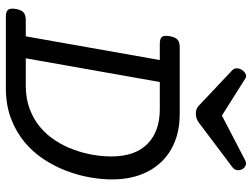

<svg xmlns="http://www.w3.org/2000/svg" viewBox="-120 -720 841 640"><g transform="rotate(90 300.0 -400.5)"><path d="M180.7 -513.2H126Q109.4 -513.2 103.5 -520.5Q97.7 -527.8 101.1 -546.4Q104.5 -564.9 112.8 -572.3Q121.1 -579.6 137.7 -579.6H360.4Q410.2 -579.6 450.7 -564Q491.2 -548.3 519.5 -519Q547.9 -489.7 563.2 -448Q578.6 -406.2 578.6 -353.5Q578.6 -319.8 571.8 -280.5Q564.9 -241.2 550 -201.9Q535.2 -162.6 511.2 -126.2Q487.3 -89.8 453.4 -61.8Q419.4 -33.7 374.8 -16.8Q330.1 0 272.9 0H35.6Q19 0 13.2 -7.3Q7.3 -14.6 10.3 -33.2Q13.7 -51.8 22 -59.1Q30.3 -66.4 46.9 -66.4H101.6ZM265.6 -66.4Q309.6 -66.4 344.2 -79.6Q378.9 -92.8 405 -115Q431.2 -137.2 449.7 -166.3Q468.3 -195.3 479.7 -227.1Q491.2 -258.8 496.6 -290.8Q502 -322.8 502 -351.1Q502 -430.7 460.2 -471.9Q418.5 -513.2 344.7 -513.2H253.9L174.8 -66.4ZM515.1 -797.9Q524.9 -802.7 533 -798.8Q541 -794.9 544.9 -787.1Q548.8 -779.3 547.6 -770.5Q546.4 -761.7 538.1 -755.4L387.7 -642.1Q375 -633.3 359.4 -633.3Q343.3 -633.3 334 -642.1L213.9 -755.4Q207.5 -761.7 208.3 -770.8Q209 -779.8 213.9 -787.6Q219.2 -795.4 227.1 -799.3Q234.9 -803.2 242.7 -797.9L365.7 -720.2Z"/></g></svg>

Font: Courier Prime
Style: Italic
Weight: 400
Monospace: yes
Designer: Alan Dague-Greene
Foundry: Quote-Unquote Apps
Version: Version 1.202